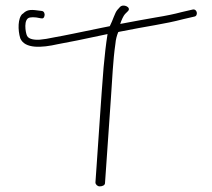

<svg xmlns="http://www.w3.org/2000/svg" viewBox="-20 -671 754 682"><path d="M52 -535C68 -497 128 -501 185 -514C214 -519 284 -533 362 -550C356 -512 352 -476 348 -432C339 -322 331 -191 323 -80L319 -23C319 -16 326 -9 334 -9C344 -9 353 -13 353 -21L357 -78C362 -154 369 -247 374 -323C379 -392 381 -454 390 -516C391 -530 395 -545 400 -557L403 -558C507 -579 563 -585 631 -603L670 -612C685 -614 681 -641 664 -637L625 -628C599 -621 570 -615 533 -609C503 -604 455 -595 407 -586C411 -599 419 -616 424 -621L435 -632C447 -645 418 -659 406 -646L397 -636C388 -626 381 -599 370 -578L345 -573C262 -556 206 -544 176 -539C153 -534 134 -531 121 -530C108 -529 82 -530 76 -544C71 -553 61 -607 88 -609C92 -610 100 -610 109 -609L125 -606C133 -604 137 -608 138 -615C140 -623 136 -631 129 -632L113 -634C85 -638 74 -635 61 -622H60C43 -607 43 -564 52 -535ZM319 -23Z"/></svg>

Font: Stray Cat
Style: LtExt
Weight: 300
Version: Version 1.0